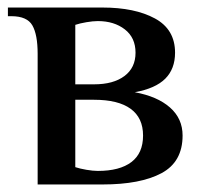

<svg xmlns="http://www.w3.org/2000/svg" viewBox="-20 -490 547 510"><path d="M80 -347Q80 -398 66 -422.5Q52 -447 10 -447H1V-470H252Q338 -470 391.5 -441Q445 -412 445 -350Q445 -307 419 -281Q393 -255 338 -245Q398 -234 431.5 -204.5Q465 -175 465 -130Q465 -60 409 -30Q353 0 252 0H80ZM230 -266Q281 -266 310.5 -288Q340 -310 340 -350Q340 -390 311.5 -412Q283 -434 240 -434Q227 -434 209.5 -431Q192 -428 180 -424V-266ZM360 -130Q360 -177 327 -201Q294 -225 230 -225H180V-46Q192 -42 209.5 -39Q227 -36 240 -36Q298 -36 329 -59.5Q360 -83 360 -130Z"/></svg>

Font: El Messiri Medium
Style: Regular
Weight: 500
Designer: Mohamed Gaber
Foundry: Kief Type Foundry
Version: Version 2.007